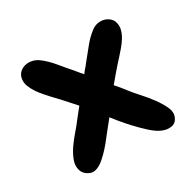

<svg xmlns="http://www.w3.org/2000/svg" viewBox="-114 -514 742 730"><g transform="rotate(-30 257.5 -148.5)"><path d="M371 -105Q382 -91 401.5 -69.5Q421 -48 438.5 -24.5Q456 -1 467 22Q478 45 473 62Q465 88 443 92Q421 96 397 84Q380 76 358 56Q336 36 315.5 14Q295 -8 279 -27.5Q263 -47 257 -55Q257 -56 256.5 -56Q256 -56 256 -57Q249 -49 242 -39.5Q235 -30 227 -21Q217 -9 204.5 7.5Q192 24 177.5 40Q163 56 147.5 69.5Q132 83 117 89Q97 97 78.5 86.5Q60 76 55 58Q49 37 58 14Q67 -9 82 -30.5Q97 -52 114.5 -72Q132 -92 143 -107Q154 -121 162.5 -131.5Q171 -142 179 -152Q165 -167 149 -185.5Q133 -204 104 -234Q94 -245 82 -258.5Q70 -272 60 -287Q50 -302 44 -318Q38 -334 41 -351Q44 -366 54 -375.5Q64 -385 78 -388.5Q92 -392 107 -389Q122 -386 135 -377Q161 -358 184 -330Q207 -302 229 -277Q236 -268 242.5 -260.5Q249 -253 255 -246Q260 -254 267.5 -262Q275 -270 283 -281Q303 -305 323.5 -331Q344 -357 369 -376Q382 -386 396.5 -388.5Q411 -391 424 -387.5Q437 -384 447 -375Q457 -366 460 -353Q464 -337 459.5 -321Q455 -305 445.5 -290Q436 -275 424.5 -261.5Q413 -248 403 -237Q380 -212 363 -192Q346 -172 331 -154Q340 -144 349.5 -132.5Q359 -121 371 -105Z"/></g></svg>

Font: BM JUA
Style: Regular
Weight: 400
Designer: BONGJIN KIM, JAEHYUN KEUM, JUHEE TAE
Foundry: WOOWA BROTHERS Corporation.
Version: Version 1.100